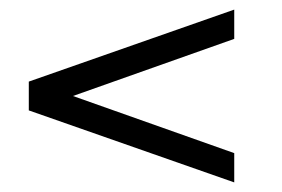

<svg xmlns="http://www.w3.org/2000/svg" viewBox="-20 -500 588 400"><path d="M468 -120 40 -270V-330L468 -480V-419L132 -300L468 -181Z"/></svg>

Font: Gauge
Style: Regular
Weight: 400
Designer: Daniel Pimley
Foundry: Daniel Pimley
Version: Version 2.0